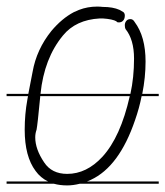

<svg xmlns="http://www.w3.org/2000/svg" viewBox="-20 -572 502 583"><path d="M462 -14H222Q202 -9 184 -9Q162 -9 144 -14H0V-21H126Q103 -32 88 -53Q55 -97 55 -178Q55 -225 63 -269L65 -280H0V-287H66L79 -354Q91 -422 136 -478Q168 -516 204 -535L220 -542Q246 -552 275 -552Q284 -552 292 -551Q323 -551 343 -542L355 -535Q359 -531 359 -525Q359 -515 354 -509.5Q349 -504 341.5 -504Q334 -504 334 -507Q322 -514 292 -516H283Q210 -512 171 -464Q114 -395 103 -287H376Q387 -337 387 -394Q387 -452 361 -484Q359 -488 359 -495.5Q359 -503 363.5 -508.5Q368 -514 376 -514Q384 -514 389 -505Q422 -461 422 -385Q422 -337 412 -287H462V-280H410Q403 -244 390 -207Q342 -66 256 -26Q250 -23 244 -21H462ZM91 -178Q87 -167 87 -155Q87 -119 114 -79Q137 -44 184 -44Q243 -44 291 -96Q346 -156 374 -280H102V-277Q94 -193 91 -178Z"/></svg>

Font: Gruenewald VA 3. Klasse
Style: Regular
Weight: 400
Designer: Peter Wiegel
Foundry: Peter Wiegel, nach dem Schriftentwurf von Dr. H. Gr¸newald
Version: Version 0.007